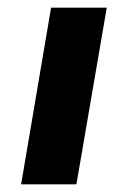

<svg xmlns="http://www.w3.org/2000/svg" viewBox="-20 -480 308 500"><path d="M113 -460 35 0H179L258 -460Z"/></svg>

Font: Jost
Style: Bold Italic
Weight: 700
Italic angle: -5°
Version: Version 3.710